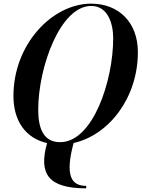

<svg xmlns="http://www.w3.org/2000/svg" viewBox="-20 -780 774 1050"><path d="M451.5 236.5C369.5 236.5 334.5 180.5 382.5 2C574.5 -40.5 734 -244 734 -495C734 -658 629 -760 478.5 -760C265.5 -760 53.5 -538 53.5 -255C53.5 -118 120.5 -24 237.5 2.5C189.5 172 245 250 451.5 250ZM478.5 -747.5C570 -747.5 599 -652 599 -570C599 -338 488 -2.5 309 -2.5C217.5 -2.5 189 -78 189 -180C189 -412 309.5 -747.5 478.5 -747.5Z"/></svg>

Font: Bodoni* 16pt Medium
Style: Italic
Weight: 500
Italic angle: -13°
Version: Version 2.3